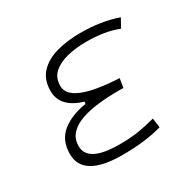

<svg xmlns="http://www.w3.org/2000/svg" viewBox="-122 -665 831 813"><g transform="rotate(-30 293.0 -258.5)"><path d="M258.3 9.8Q66.9 9.8 66.9 -105Q66.9 -171.9 112.1 -208.3Q157.2 -244.6 230 -255.9L231.9 -266.1Q129.4 -296.9 129.4 -377Q129.4 -431.6 160.2 -464.6Q190.9 -497.6 243.4 -512.5Q295.9 -527.3 360.8 -527.3Q461.9 -527.3 543.5 -499L520 -456.5Q456.1 -482.4 363.8 -482.4Q314 -482.4 271 -471.9Q228 -461.4 201.9 -438Q175.8 -414.6 175.8 -374.5Q175.8 -289.6 410.2 -278.3L403.3 -234.4H375.5Q327.1 -234.4 280.8 -229.2Q234.4 -224.1 197 -211.2Q159.7 -198.2 137.7 -174.8Q115.7 -151.4 115.7 -115.2Q115.7 -35.2 270 -35.2Q330.6 -35.2 372.1 -43Q413.6 -50.8 446.3 -59.6L452.6 -13.7Q372.6 9.8 258.3 9.8Z"/></g></svg>

Font: Cascadia Mono NF ExtraLight
Style: Italic
Weight: 200
Italic angle: -10°
Monospace: yes
Designer: Aaron Bell
Foundry: Saja Typeworks
Version: Version 2404.023; ttfautohint (v1.8.4)